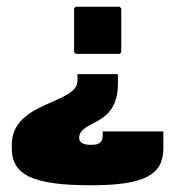

<svg xmlns="http://www.w3.org/2000/svg" viewBox="-20 -540 520 570"><path d="M335 -520H205L200 -515V-385L205 -380H335L340 -385V-515ZM465 -150H285V-140C285 -118 276 -110 250 -110C227 -110 215 -117 215 -130C215 -185 330 -161 330 -291V-320H210V-300C209 -230 15 -240 15 -110V-100C15 -20 78 10 250 10C407 10 465 -20 465 -100Z"/></svg>

Font: MikodacsPCS
Style: Regular
Weight: 900
Designer: gluk (gluksza@wp.pl)
Foundry: gluk (gluksza@wp.pl)
Version: Version 0.27